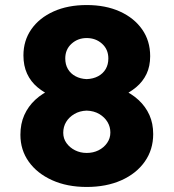

<svg xmlns="http://www.w3.org/2000/svg" viewBox="-20 -730 690 762"><path d="M324 12Q246 12 186.5 -15Q127 -42 94 -88.5Q61 -135 61 -195Q61 -239 76.5 -273.5Q92 -308 120 -334Q148 -360 186 -376H463Q502 -359 530 -333Q558 -307 573 -273.5Q588 -240 588 -198Q588 -136 554.5 -88.5Q521 -41 461.5 -14.5Q402 12 324 12ZM324 -123Q350 -123 371 -133.5Q392 -144 405 -162.5Q418 -181 418 -204Q418 -227 406.5 -246Q395 -265 374 -277.5Q353 -290 324 -291Q296 -290 275 -277.5Q254 -265 242.5 -246Q231 -227 231 -203Q231 -180 244 -162Q257 -144 278 -133.5Q299 -123 324 -123ZM324 -416Q350 -417 369.5 -427.5Q389 -438 399.5 -456Q410 -474 410 -498Q410 -534 385 -556.5Q360 -579 324 -579Q289 -579 264 -556.5Q239 -534 239 -498Q239 -474 249.5 -456Q260 -438 279.5 -427.5Q299 -417 324 -416ZM193 -345Q156 -361 129 -383.5Q102 -406 87.5 -437.5Q73 -469 73 -510Q73 -569 104.5 -614Q136 -659 192.5 -684.5Q249 -710 324 -710Q399 -710 455.5 -684.5Q512 -659 544 -613.5Q576 -568 576 -507Q576 -467 561.5 -436.5Q547 -406 520 -383.5Q493 -361 456 -345Z"/></svg>

Font: Azeret Mono Thin
Style: Bold
Weight: 700
Version: Version 1.002